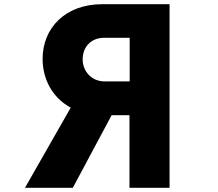

<svg xmlns="http://www.w3.org/2000/svg" viewBox="-20 -831 1040 915"><path d="M597 -282V64H788V-811H467C292 -811 182 -698 183 -548C184 -450 232 -364 317 -318L99 64H327L512 -282ZM477 -651H598V-443H479C417 -443 375 -490 374 -546C373 -605 412 -651 477 -651Z"/></svg>

Font: LINE Seed JP_OTF ExtraBold
Style: Regular
Weight: 800
Designer: LY Corporation & Fontrix & Fontworks
Version: Version 1.013